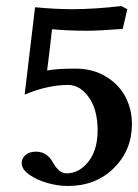

<svg xmlns="http://www.w3.org/2000/svg" viewBox="-20 -599 454 631"><path d="M300.8 -170.9Q300.8 -238.3 272 -279.1Q243.2 -319.8 204.1 -319.8Q136.7 -319.8 61 -288.1L95.2 -575.2Q162.1 -568.8 217.3 -568.8Q289.6 -568.8 378.9 -579.1L398.4 -568.8L383.3 -503.9Q307.6 -498 264.6 -498Q203.6 -498 150.9 -502.9Q142.1 -421.9 134.8 -367.2Q165.5 -373.5 228 -373.5Q285.2 -373.5 328.4 -347.2Q371.6 -320.8 392.6 -280Q413.6 -239.3 413.6 -191.4Q413.6 -105.5 354.2 -46.6Q294.9 12.2 203.1 12.2Q169.9 12.2 135 2.2Q100.1 -7.8 75.7 -25.4Q51.3 -43 51.3 -62.5Q51.3 -78.6 64 -89.6Q76.7 -100.6 98.1 -100.6Q134.3 -100.6 153.8 -65.4Q173.8 -29.3 198.7 -29.3Q239.7 -29.3 270.3 -67.4Q300.8 -105.5 300.8 -170.9Z"/></svg>

Font: LL2
Style: Bold
Weight: 700
Designer: Philipp H. Poll
Foundry: Philipp H. Poll
Version: Version 2.7.x